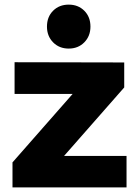

<svg xmlns="http://www.w3.org/2000/svg" viewBox="-20 -810 595 830"><path d="M43 -541 517 -540V-432L257 -136H527V0H34V-108L294 -404H43ZM371 -695Q371 -654 344.5 -627Q318 -600 277 -600Q236 -600 209.5 -627Q183 -654 183 -695Q183 -737 209.5 -763.5Q236 -790 277 -790Q318 -790 344.5 -763.5Q371 -737 371 -695Z"/></svg>

Font: Montserrat arm2
Style: Bold
Weight: 700
Designer: Julieta Ulanovsky
Foundry: Julieta Ulanovsky
Version: Version 6.000